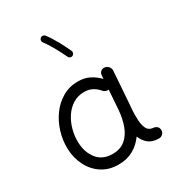

<svg xmlns="http://www.w3.org/2000/svg" viewBox="-209 -995 1057 1152"><g transform="rotate(-30 319.5 -419.0)"><path d="M561.5 14.6Q516.6 14.6 490 -6.8Q463.4 -28.3 450.2 -62.5Q420.4 -20.5 376.5 4.4Q332.5 29.3 273.9 29.3Q208 29.3 159.4 -2.4Q110.8 -34.2 83.7 -88.1Q56.6 -142.1 54.7 -207.5Q53.2 -265.6 70.6 -322Q87.9 -378.4 121.3 -424.3Q154.8 -470.2 202.6 -497.8Q250.5 -525.4 310.5 -525.4Q354 -525.4 388.4 -508.1Q422.9 -490.7 450.7 -461.4L452.6 -486.3Q453.6 -501.5 465.1 -510.7Q476.6 -520 491.7 -517.6Q506.3 -515.6 516.8 -503.4Q527.3 -491.2 526.4 -476.6L510.3 -248.5Q509.3 -235.4 507.8 -222.2Q506.3 -202.6 506.1 -181.4Q505.9 -160.2 506.8 -143.1Q508.8 -108.9 520.8 -84Q532.7 -59.1 571.3 -56.6Q581.1 -54.2 589.4 -46.1Q597.7 -38.1 598.1 -22Q598.1 -6.8 587.4 3.9Q576.7 14.6 561.5 14.6ZM274.4 -43.9Q328.1 -43.9 362.3 -72.5Q396.5 -101.1 414.3 -149.7Q432.1 -198.2 436.5 -258.3L445.8 -390.1Q435.1 -388.2 424.1 -392.6Q413.1 -397 406.7 -406.7Q390.1 -426.3 366.2 -439.2Q342.3 -452.1 310.5 -452.1Q266.6 -452.1 232.2 -430.7Q197.8 -409.2 174.3 -373.5Q150.9 -337.9 139.2 -294.4Q127.4 -251 128.9 -206.5Q131.3 -136.7 168.5 -90.3Q205.6 -43.9 274.4 -43.9ZM249 -863.8Q255.9 -869.1 264.9 -868.2Q273.9 -867.2 279.3 -860.4Q302.7 -830.6 327.4 -785.9Q352.1 -741.2 369.6 -702.6Q373 -694.8 369.9 -686.3Q366.7 -677.7 358.4 -673.8Q350.6 -670.4 342 -673.8Q333.5 -677.2 330.1 -685.1Q313.5 -721.7 289.3 -764.9Q265.1 -808.1 245.1 -833.5Q239.7 -840.3 241 -849.4Q242.2 -858.4 249 -863.8Z"/></g></svg>

Font: Mikhak Regular
Style: Regular
Weight: 400
Designer: Amin Abedi
Version: Version 3.3